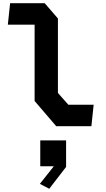

<svg xmlns="http://www.w3.org/2000/svg" viewBox="-20 -785 660 1195"><path d="M195.4 -156.5V-657.3L223.2 -631.4H28.8L42.9 -765H258.3L340.5 -670V-206.5L405.4 -133.2H562.9L548.8 0.4H329.9ZM230.6 88.9H391.4V253.9L286.5 389.8L228.2 359.3L343.8 213.4V249.8H230.6Z"/></svg>

Font: Monaspace Krypton Var ExLight
Style: Regular
Weight: 200
Designer: Riley Cran and the Lettermatic Team
Version: Version 1.200 (Monaspace Krypton Var)